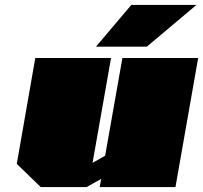

<svg xmlns="http://www.w3.org/2000/svg" viewBox="-20 -758 823 778"><path d="M369 -569 512 -738H776L575 -569ZM145 0 48 -94 123 -523H430L355 -98L406 -127L476 -523H783L691 0H384L390 -33L331 0Z"/></svg>

Font: Tomorrow Black
Style: Italic
Weight: 900
Italic angle: -10°
Designer: Tony de Marco, Monica Rizzolli
Foundry: Just in Type
Version: Version 2.002